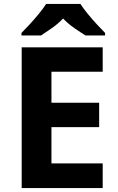

<svg xmlns="http://www.w3.org/2000/svg" viewBox="-20 -954 600 974"><path d="M501 0H90V-714H501V-590H241V-433H483V-309H241V-125H501ZM388 -934Q402 -912 424.5 -884.5Q447 -857 471 -831Q495 -805 513 -787V-774H414Q388 -790 357 -811.5Q326 -833 300 -860Q274 -833 244 -812Q214 -791 188 -774H89V-787Q108 -806 131.5 -831.5Q155 -857 177.5 -884.5Q200 -912 214 -934Z"/></svg>

Font: Noto Sans Sinhala UI
Style: Bold
Weight: 700
Designer: Jelle Bosma - Monotype Design Team
Foundry: Monotype Imaging Inc.
Version: Version 2.006; ttfautohint (v1.8.4.7-5d5b)